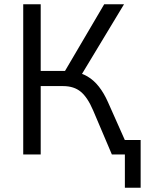

<svg xmlns="http://www.w3.org/2000/svg" viewBox="-20 -725 680 901"><path d="M566 156V0H523V-68H640V156ZM89 0V-705H171V-392H296L275 -375L469 -705H562L355 -362L323 -389Q360 -384 390 -366.5Q420 -349 444 -318.5Q468 -288 487 -245L596 0H505L417 -207Q391 -268 359 -294.5Q327 -321 276 -321H171V0Z"/></svg>

Font: Nunito Sans 10pt SemiCondensed
Style: Regular
Weight: 400
Width: 4
Designer: Vernon Adams
Foundry: Vernon Adams
Version: Version 3.101;gftools[0.9.27]